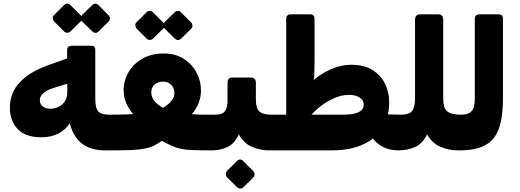

<svg xmlns="http://www.w3.org/2000/svg" viewBox="-20 -830 2900 1070"><path d="M567 8Q486 8 437 -29.5Q388 -67 369 -143Q345 -106 305 -85.5Q265 -65 210 -65Q122 -65 78.5 -110.5Q35 -156 35 -232Q35 -278 55 -320.5Q75 -363 122 -400.5Q169 -438 249 -467L354 -504V-550Q354 -563 360.5 -569Q367 -575 379 -575H491Q501 -575 506 -568.5Q511 -562 511 -553V-282Q511 -227 527.5 -209Q544 -191 590 -191H610Q617 -191 621 -186.5Q625 -182 625 -175V-21Q625 8 595 8ZM261 -224Q286 -224 307.5 -235Q329 -246 342 -266.5Q355 -287 355 -317V-363L279 -340Q243 -329 222.5 -311.5Q202 -294 202 -272Q202 -250 218 -237Q234 -224 261 -224ZM372 -654Q366 -648 355.5 -647.5Q345 -647 337 -655L281 -711Q275 -718 274 -728Q273 -738 281 -746L337 -802Q345 -810 355 -809.5Q365 -809 372 -802L428 -746Q436 -738 436.5 -727.5Q437 -717 429 -710ZM529 -654Q521 -646 511 -647Q501 -648 494 -655L437 -711Q430 -718 430 -728.5Q430 -739 437 -746L494 -802Q501 -809 510.5 -809.5Q520 -810 528 -802L584 -746Q592 -738 592.5 -728Q593 -718 585 -710Z M599 8Q580 8 580 -13V-171Q580 -181 586.5 -186Q593 -191 602 -191Q625 -191 648.5 -191.5Q672 -192 692 -192.5Q712 -193 722 -194Q706 -213 694 -234Q682 -255 675.5 -278.5Q669 -302 669 -327Q669 -381 696.5 -428Q724 -475 774.5 -503.5Q825 -532 893 -532Q957 -532 1003.5 -502.5Q1050 -473 1075 -426Q1100 -379 1100 -326Q1100 -290 1087.5 -257Q1075 -224 1049 -194Q1065 -193 1078 -192Q1091 -191 1112.5 -191Q1134 -191 1173 -191Q1181 -191 1186.5 -186Q1192 -181 1192 -172V-29Q1192 8 1153 8Q1093 8 1054.5 6.5Q1016 5 989 -0.5Q962 -6 938 -17Q914 -28 882 -45Q859 -29 838 -18.5Q817 -8 788 -2Q759 4 714.5 6Q670 8 599 8ZM888 -229Q920 -248 936 -268.5Q952 -289 952 -311Q952 -339 934.5 -357Q917 -375 890 -375Q860 -375 841.5 -358.5Q823 -342 823 -315Q823 -290 838.5 -269.5Q854 -249 888 -229ZM832 -614Q826 -608 815.5 -607.5Q805 -607 797 -615L741 -671Q735 -678 734 -688Q733 -698 741 -706L797 -762Q805 -770 815 -769.5Q825 -769 832 -762L888 -706Q896 -698 896.5 -687.5Q897 -677 889 -670ZM989 -614Q981 -606 971 -607Q961 -608 954 -615L897 -671Q890 -678 890 -688.5Q890 -699 897 -706L954 -762Q961 -769 970.5 -769.5Q980 -770 988 -762L1044 -706Q1052 -698 1052.5 -688Q1053 -678 1045 -670Z M1162 8Q1147 8 1147 -7V-161Q1147 -191 1177 -191H1181Q1219 -191 1233.5 -210Q1248 -229 1248 -275V-368Q1248 -398 1276 -398H1378Q1406 -398 1406 -368V-275Q1406 -227 1425.5 -209Q1445 -191 1491 -191H1497Q1512 -191 1512 -176V-22Q1512 8 1482 8Q1429 8 1383.5 -12Q1338 -32 1311 -81Q1287 -29 1247.5 -10.5Q1208 8 1162 8ZM1336 214Q1329 221 1318.5 220.5Q1308 220 1301 213L1245 158Q1239 151 1239 140.5Q1239 130 1245 122L1301 67Q1308 59 1318 59Q1328 59 1335 67L1390 122Q1398 130 1398.5 140.5Q1399 151 1392 159Z M2204 8Q2149 8 2113.5 -11.5Q2078 -31 2058.5 -57.5Q2039 -84 2032 -104L2105 -195Q2122 -193 2139.5 -192.5Q2157 -192 2175.5 -191.5Q2194 -191 2215 -191Q2230 -191 2230 -176V-22Q2230 -8 2222.5 0Q2215 8 2204 8ZM1496 8Q1482 8 1474.5 0.5Q1467 -7 1467 -21V-162Q1467 -175 1475 -183Q1483 -191 1496 -191H1576Q1621 -278 1680 -340Q1739 -402 1806 -435.5Q1873 -469 1938 -469Q2011 -469 2057.5 -439Q2104 -409 2126.5 -361.5Q2149 -314 2149 -261Q2149 -180 2112.5 -119.5Q2076 -59 2004.5 -25.5Q1933 8 1827 8ZM1716 -191H1892Q1951 -191 1979 -205Q2007 -219 2007 -247Q2007 -273 1982 -288Q1957 -303 1919 -301Q1884 -300 1848.5 -285.5Q1813 -271 1779 -247Q1745 -223 1716 -191ZM1575 -154V-727Q1575 -737 1581.5 -743.5Q1588 -750 1598 -750H1710Q1721 -750 1727 -743.5Q1733 -737 1733 -727V-508Q1733 -474 1732.5 -452.5Q1732 -431 1731.5 -415Q1731 -399 1728 -383Q1725 -367 1720 -344.5Q1715 -322 1708 -288Z M2200 8Q2185 8 2185 -7V-161Q2185 -191 2215 -191Q2261 -191 2277 -212Q2293 -233 2293 -284V-719Q2293 -750 2321 -750H2422Q2450 -750 2450 -719V-284Q2450 -251 2457.5 -230.5Q2465 -210 2486.5 -200.5Q2508 -191 2548 -191Q2563 -191 2563 -176V-22Q2563 8 2533 8Q2480 8 2434 -12Q2388 -32 2360 -81Q2335 -29 2292.5 -10.5Q2250 8 2200 8Z M2533 8Q2518 8 2518 -7V-161Q2518 -191 2548 -191Q2577 -191 2594 -199.5Q2611 -208 2618.5 -228.5Q2626 -249 2626 -287V-727Q2626 -737 2632.5 -743.5Q2639 -750 2649 -750H2760Q2771 -750 2777 -743.5Q2783 -737 2783 -727V-286Q2783 -216 2773 -160.5Q2763 -105 2736.5 -67Q2710 -29 2660.5 -10Q2611 9 2533 8Z"/></svg>

Font: Rubik ExtraBold
Style: Regular
Weight: 800
Designer: Hubert and Fischer
Foundry: Hubert and Fischer
Version: Version 2.300;gftools[0.9.30]